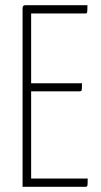

<svg xmlns="http://www.w3.org/2000/svg" viewBox="-20 -720 391 740"><path d="M318 -32Q318 -10 317 -5Q316 0 309 0H67V-689Q67 -691 68 -694Q70 -700 78 -700H317Q317 -680 316 -674Q315 -668 310 -668H100V-399H296Q296 -379 295 -373.5Q294 -368 287 -368H100V-32Z"/></svg>

Font: Yanone Kaffeesatz Thin
Style: Regular
Weight: 250
Designer: Yanone
Foundry: Yanone Font Production. Not for release.
Version: Version 1.002